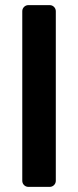

<svg xmlns="http://www.w3.org/2000/svg" viewBox="-20 -730 305 750"><path d="M91 0Q81 0 74 -7Q67 -14 67 -24V-686Q67 -696 74 -703Q81 -710 91 -710H174Q184 -710 191 -703Q198 -696 198 -686V-24Q198 -14 191 -7Q184 0 174 0Z"/></svg>

Font: Rubik Light Medium
Style: Regular
Weight: 500
Version: Version 2.104